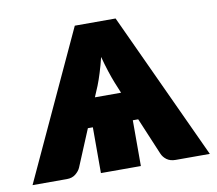

<svg xmlns="http://www.w3.org/2000/svg" viewBox="-74 -591 751 665"><g transform="rotate(-10 301.0 -259.0)"><path d="M612.5 0H492.5Q473.5 0 461.2 -9Q449 -18 443.5 -31.5L389 -161H370V0H229.5V-161H212L158 -31.5Q153 -20 140.8 -10Q128.5 0 110 0H-11L229 -518.5H372.5ZM254.5 -262H346.5L330.5 -301Q323.5 -318.5 315.5 -343Q307.5 -367.5 300 -396Q293 -367 285.2 -342.2Q277.5 -317.5 270.5 -300Z"/></g></svg>

Font: Lato Black
Style: Regular
Weight: 900
Designer: Lukasz Dziedzic
Foundry: tyPoland Lukasz Dziedzic
Version: Version 2.007; 2014-02-27